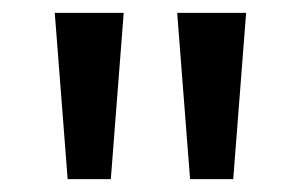

<svg xmlns="http://www.w3.org/2000/svg" viewBox="-20 -734 467 298"><path d="M172 -714H65L85 -456H152ZM362 -714H255L275 -456H342Z"/></svg>

Font: Noto Sans Gunjala Gondi Medium
Style: Regular
Weight: 500
Designer: Ek Type
Foundry: Ek Type
Version: Version 1.004